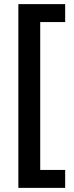

<svg xmlns="http://www.w3.org/2000/svg" viewBox="-20 -747 360 931"><path d="M296 164H69V-727H296V-640H175V77H296Z"/></svg>

Font: Noto Sans Hebrew Thin SemiBold
Style: Regular
Weight: 600
Version: Version 3.001